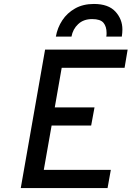

<svg xmlns="http://www.w3.org/2000/svg" viewBox="-20 -951 666 971"><path d="M85 0 208 -700H625.5L610 -608H292L257 -408H458L441 -316H241L201.5 -92H540.5L524 0ZM262.5 -766Q270.5 -811 295 -848.2Q319.5 -885.5 359.8 -908.2Q400 -931 455 -931Q528 -931 563.5 -892.5Q599 -854 599 -802Q599 -793 598.2 -784Q597.5 -775 596 -766H517.5Q518.5 -770.5 518.8 -775.2Q519 -780 519 -784Q519 -817 503.2 -835.8Q487.5 -854.5 446 -854.5Q402.5 -854.5 375.5 -829.2Q348.5 -804 341.5 -766Z"/></svg>

Font: Overpass Medium
Style: Italic
Weight: 500
Italic angle: -10°
Designer: Delve Withrington, Dave Bailey, Thomas Jockin
Foundry: Delve Fonts LLC
Version: Version 4.000